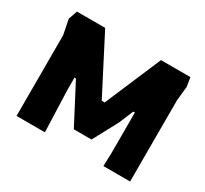

<svg xmlns="http://www.w3.org/2000/svg" viewBox="-143 -917 1204 1126"><g transform="rotate(30 459.5 -353.5)"><path d="M80 0V-547L60 -647L81 -707H272L468 -327H488L650 -707H849L859 -647L849 -551V0H668L671 -85V-364H660L620 -268L530 -100H410L272 -364H262V-283L272 0Z"/></g></svg>

Font: Rowdies
Style: Regular
Weight: 400
Designer: Jaikishan Patel
Version: Version 1.000; ttfautohint (v1.8.3)